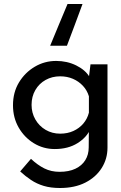

<svg xmlns="http://www.w3.org/2000/svg" viewBox="-20 -736 607 961"><path d="M231 -507Q253 -560 274.5 -612Q296 -664 318 -716H393Q374 -664 354.5 -612Q335 -560 315 -507ZM280 205Q234 205 199 194.5Q164 184 135.5 165Q107 146 81 122L135 59Q168 90 202 107Q236 124 278 124Q325 124 357.5 108.5Q390 93 407 65.5Q424 38 424 2L425 -110L433 -92Q415 -49 368 -19.5Q321 10 254 10Q197 10 149.5 -19Q102 -48 73.5 -97.5Q45 -147 45 -209Q45 -274 75 -323.5Q105 -373 154 -402Q203 -431 261 -431Q316 -431 361.5 -408.5Q407 -386 428 -351L423 -334L433 -414H518V3Q518 59 489 105Q460 151 407 178Q354 205 280 205ZM138 -211Q138 -171 157 -138Q176 -105 208.5 -86Q241 -67 281 -67Q318 -67 347.5 -80.5Q377 -94 397 -117.5Q417 -141 425 -172V-254Q416 -284 395 -306.5Q374 -329 345 -341.5Q316 -354 281 -354Q241 -354 208.5 -336Q176 -318 157 -285.5Q138 -253 138 -211Z"/></svg>

Font: Josefin Sans Thin
Style: Regular
Weight: 400
Version: Version 2.000